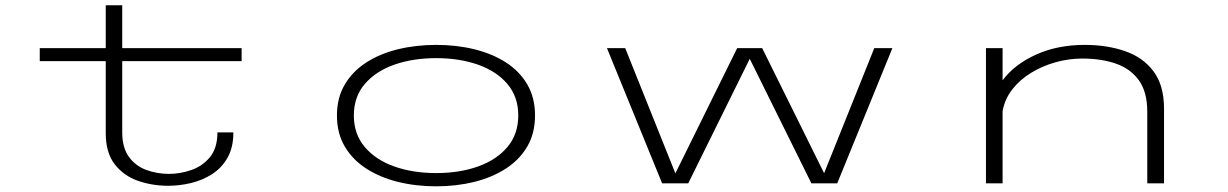

<svg xmlns="http://www.w3.org/2000/svg" viewBox="-20 -678 4541 710"><path d="M371 -186V-452H127V-500H371V-658.5H432V-500H873.5V-452H432V-189Q432 -131.5 456.8 -97.8Q481.5 -64 521.2 -49.5Q561 -35 605 -35Q647 -35 688.2 -49.5Q729.5 -64 756.8 -97.5Q784 -131 784 -188.5H843Q843 -133 821.5 -95Q800 -57 764.5 -34.2Q729 -11.5 686.5 -1.2Q644 9 602 9Q542.5 9 489.8 -9.5Q437 -28 404 -70.8Q371 -113.5 371 -186Z M1593 11Q1517.5 11 1451.2 -5.5Q1385 -22 1334.2 -54.8Q1283.5 -87.5 1254.8 -136.5Q1226 -185.5 1226 -251Q1226 -316.5 1255 -365.5Q1284 -414.5 1334.5 -447Q1385 -479.5 1451.5 -495.8Q1518 -512 1593 -512Q1668 -512 1734.2 -495.8Q1800.5 -479.5 1851 -447Q1901.5 -414.5 1930 -365.5Q1958.5 -316.5 1958.5 -251Q1958.5 -185.5 1930 -136.5Q1901.5 -87.5 1851 -54.8Q1800.5 -22 1734.2 -5.5Q1668 11 1593 11ZM1593 -38Q1679.5 -38 1748 -62.5Q1816.5 -87 1856.5 -134.5Q1896.5 -182 1896.5 -251Q1896.5 -320 1856.5 -367.2Q1816.5 -414.5 1747.8 -438.8Q1679 -463 1593 -463Q1507 -463 1438 -438.8Q1369 -414.5 1328.8 -367.2Q1288.5 -320 1288.5 -251Q1288.5 -182 1328.8 -134.5Q1369 -87 1437.8 -62.5Q1506.5 -38 1593 -38Z M2428.5 0 2224.5 -500H2292L2477.5 -37L2706 -500H2798.5L3027.5 -37.5L3213 -500H3280L3076 0H2980.5L2752.5 -460.5L2525 0Z M3626 0V-500H3687.5V-381Q3731.5 -440 3811 -476Q3890.5 -512 3991.5 -512Q4073 -512 4139.5 -489.2Q4206 -466.5 4245.2 -414.8Q4284.5 -363 4284.5 -275.5V0H4222.5V-265Q4222.5 -338 4191.5 -381Q4160.5 -424 4106.2 -442.8Q4052 -461.5 3982 -461.5Q3933 -461.5 3884.2 -448Q3835.5 -434.5 3793.8 -409.2Q3752 -384 3723.8 -348Q3695.5 -312 3687.5 -267V0Z"/></svg>

Font: Trispace Expanded ExtraLight
Style: Regular
Weight: 200
Width: 7
Designer: Tyler Finck
Foundry: Etcetera Type Company
Version: Version 1.210; ttfautohint (v1.8.3)